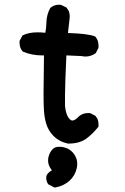

<svg xmlns="http://www.w3.org/2000/svg" viewBox="-20 -663 540 829"><path d="M204.1 72.3Q187.5 51.8 187.5 30.3Q187.5 20.5 190.4 10.7Q196.3 -8.8 209 -20.5Q218.8 -29.3 235.4 -29.3Q244.1 -29.3 254.9 -27.3Q284.2 -20.5 300.8 3.9Q313.5 22.5 313.5 43.9Q313.5 52.7 311.5 62.5Q304.7 94.7 280.3 117.2Q255.9 139.6 218.8 146.5H214.8L188.5 132.8Q179.7 121.1 179.7 105.5Q179.7 97.7 181.6 93.3Q183.6 88.9 188.5 84Q195.3 77.1 204.1 72.3ZM266.6 -423.8Q260.7 -293.9 260.7 -254.4Q260.7 -214.8 260.7 -205.1Q264.6 -165 281.2 -148.4Q287.1 -142.6 292 -142.6Q302.7 -142.6 316.4 -156.2Q319.3 -158.2 322.3 -162.1Q333 -169.9 340.8 -171.9Q351.6 -174.8 357.4 -174.8Q363.3 -174.8 369.1 -174.8L391.6 -163.1Q400.4 -153.3 402.8 -144Q405.3 -134.8 405.3 -128.9Q405.3 -123 405.3 -116.2Q378.9 -83 350.6 -63Q322.3 -43 274.4 -43H273.4Q236.3 -50.8 210.9 -76.2Q188.5 -98.6 179.2 -129.9Q169.9 -161.1 168.9 -204.1Q168 -218.8 168 -262.7Q168 -306.6 169.9 -423.8Q165 -423.8 161.1 -423.8Q117.2 -423.8 78.1 -440.4Q64.5 -456.1 64.5 -477.5Q64.5 -480.5 64.5 -486.3L77.1 -509.8Q102.5 -523.4 142.6 -523.4Q158.2 -523.4 175.8 -521.5Q179.7 -543.9 180.2 -560.5Q180.7 -577.1 182.1 -585Q183.6 -592.8 185.5 -600.6Q189.5 -615.2 197.3 -628.9Q212.9 -642.6 234.4 -642.6Q242.2 -642.6 244.1 -641.6L266.6 -630.9Q276.4 -619.1 278.8 -609.4Q281.2 -599.6 281.2 -592.8Q281.2 -585.9 280.3 -581.1L273.4 -520.5Q362.3 -517.6 389.6 -505.9L391.6 -504.9Q400.4 -494.1 402.8 -484.4Q405.3 -474.6 405.3 -468.8Q405.3 -462.9 405.3 -457L393.6 -433.6Q373 -418.9 349.6 -418.9Q340.8 -418.9 332 -420.9Z"/></svg>

Font: JasonHandwriting2
Style: SemiBold
Weight: 600
Version: Version 1.04.7